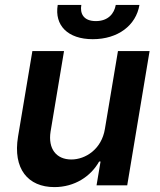

<svg xmlns="http://www.w3.org/2000/svg" viewBox="-20 -753 648 780"><path d="M406.2 -229.4C392.8 -146.3 326.7 -105.1 269.9 -105.1C208.5 -105.1 174.7 -148.8 185.4 -218L240.1 -545.5H111.5L53.3 -198.2C31.6 -67.1 93.8 7.1 201 7.1C282.7 7.1 348.7 -35.9 382.8 -96.9H388.5L372.2 0H496.8L587.7 -545.5H459.2ZM214.5 -733C200.6 -649.9 255.3 -593.8 356.9 -593.8C459.2 -593.8 532.7 -649.9 546.5 -733H450.3C444.2 -698.2 419.7 -667.3 369.3 -667.3C318.5 -667.3 304.3 -698.9 310.4 -733Z"/></svg>

Font: Margiela Sans Semi Bold
Style: Italic
Weight: 600
Italic angle: -9.39999°
Designer: Stefan Endress, Andreas Faust
Version: Version 1.100;FEAKit 1.0